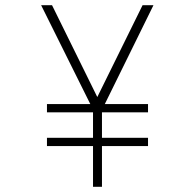

<svg xmlns="http://www.w3.org/2000/svg" viewBox="-20 -720 750 740"><path d="M161 -189H338.5V-287H161V-319H328L138.5 -700H180.5L355 -346L529.5 -700H571.5L384 -319H550.5V-287H373V-189H550.5V-157H373V0H338.5V-157H161Z"/></svg>

Font: League Mono Thin
Style: Regular
Weight: 100
Width: 6
Designer: Tyler Finck
Foundry: The League of Moveable Type / Tyler Finck
Version: Version 2.300;RELEASE